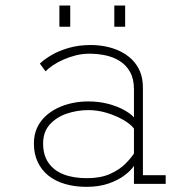

<svg xmlns="http://www.w3.org/2000/svg" viewBox="-20 -678 690 708"><path d="M299 11Q255 11 219 0.2Q183 -10.5 157.8 -31Q132.5 -51.5 118.8 -81.2Q105 -111 105 -149Q105 -180.5 116.2 -205.5Q127.5 -230.5 147.2 -249Q167 -267.5 192.5 -279.8Q218 -292 246.8 -298Q275.5 -304 305 -304Q345.5 -304 379.8 -294.8Q414 -285.5 438.5 -271.8Q463 -258 474 -245V-348Q474 -387 459.5 -412.8Q445 -438.5 421.2 -453.2Q397.5 -468 368.5 -474Q339.5 -480 310 -480Q284 -480 259.2 -473.8Q234.5 -467.5 212.8 -457.8Q191 -448 174.5 -436.8Q158 -425.5 148 -415L127 -443.5Q143.5 -459.5 170.5 -475.2Q197.5 -491 234 -501.5Q270.5 -512 315 -512Q341.5 -512 368.8 -506.8Q396 -501.5 420.8 -490Q445.5 -478.5 465 -460Q484.5 -441.5 495.8 -415.5Q507 -389.5 507 -354.5V-32H591V0H474V-66.5Q463.5 -50 440 -32Q416.5 -14 381 -1.5Q345.5 11 299 11ZM300 -21Q351.5 -21 386.2 -36.8Q421 -52.5 442.2 -74Q463.5 -95.5 474 -112V-204Q461.5 -220.5 434.5 -236Q407.5 -251.5 373.8 -261.8Q340 -272 306 -272Q264.5 -272 226.2 -259Q188 -246 163.5 -218.8Q139 -191.5 139 -149Q139 -106.5 158.5 -78Q178 -49.5 214 -35.2Q250 -21 300 -21ZM199 -657.5H239V-579.5H199ZM401.5 -657.5H441.5V-579.5H401.5Z"/></svg>

Font: Trispace Thin Thin
Style: Regular
Weight: 250
Version: Version 1.210